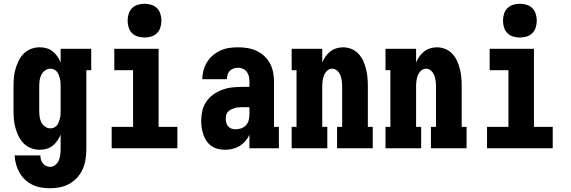

<svg xmlns="http://www.w3.org/2000/svg" viewBox="-20 -790 3040 1023"><path d="M247 213Q223 213 199 209Q175 205 153 194.5Q131 184 113.5 167.5Q96 151 84 130Q72 109 65.5 85.5Q59 62 58 38H195Q195 49 198 60Q201 71 208 80Q215 89 225.5 94Q236 99 247 99Q262 99 274.5 89Q287 79 293 65Q299 51 301 35.5Q303 20 303 5V-73Q296 -56 285.5 -40.5Q275 -25 260.5 -13.5Q246 -2 228 3Q210 8 191 8Q168 8 145.5 -0.5Q123 -9 106.5 -25.5Q90 -42 79.5 -63.5Q69 -85 62.5 -107.5Q56 -130 54 -153.5Q52 -177 52 -200V-330Q52 -353 54 -376.5Q56 -400 62.5 -422.5Q69 -445 79.5 -466.5Q90 -488 106.5 -504.5Q123 -521 145.5 -529.5Q168 -538 191 -538Q210 -538 228 -533Q246 -528 260.5 -516.5Q275 -505 285.5 -489.5Q296 -474 303 -457V-530H466V-416H440V5Q440 32 436 58.5Q432 85 421 110Q410 135 392 155.5Q374 176 350.5 189Q327 202 300.5 207.5Q274 213 247 213ZM249 -106Q259 -106 268.5 -110.5Q278 -115 284 -123Q290 -131 293.5 -140.5Q297 -150 299.5 -160Q302 -170 302.5 -180Q303 -190 303 -200V-330Q303 -340 302.5 -350Q302 -360 299.5 -370Q297 -380 293.5 -389.5Q290 -399 284 -407Q278 -415 268.5 -419.5Q259 -424 249 -424Q233 -424 220 -414.5Q207 -405 200 -391Q193 -377 191 -361.5Q189 -346 189 -330V-200Q189 -184 191 -168.5Q193 -153 200 -139Q207 -125 220 -115.5Q233 -106 249 -106Z M575 0V-114H689V-416H589V-530H825V-114H925V0ZM750 -590Q732 -590 714 -595.5Q696 -601 683.5 -613.5Q671 -626 665.5 -644Q660 -662 660 -680Q660 -698 665.5 -716Q671 -734 683.5 -746.5Q696 -759 714 -764.5Q732 -770 750 -770Q768 -770 786 -764.5Q804 -759 816.5 -746.5Q829 -734 834.5 -716Q840 -698 840 -680Q840 -662 834.5 -644Q829 -626 816.5 -613.5Q804 -601 786 -595.5Q768 -590 750 -590Z M1179 8Q1161 8 1142 3.5Q1123 -1 1107.5 -11.5Q1092 -22 1081 -38Q1070 -54 1064 -71.5Q1058 -89 1055 -108Q1052 -127 1052 -146Q1052 -173 1058 -199.5Q1064 -226 1079 -248Q1094 -270 1116 -286Q1138 -302 1163.5 -311.5Q1189 -321 1215.5 -324Q1242 -327 1269 -327H1309V-356Q1309 -370 1306 -383Q1303 -396 1295 -407Q1287 -418 1274.5 -423.5Q1262 -429 1248 -429Q1236 -429 1224.5 -425Q1213 -421 1204.5 -412.5Q1196 -404 1192.5 -392Q1189 -380 1189 -368H1058Q1058 -392 1064.5 -415.5Q1071 -439 1083.5 -459.5Q1096 -480 1114.5 -495.5Q1133 -511 1155 -521Q1177 -531 1200.5 -534.5Q1224 -538 1248 -538Q1273 -538 1298 -534Q1323 -530 1346 -519.5Q1369 -509 1387.5 -492Q1406 -475 1418 -453Q1430 -431 1435 -406Q1440 -381 1440 -356V-114H1466V0H1309V-72Q1301 -54 1287.5 -38.5Q1274 -23 1257 -12.5Q1240 -2 1220 3Q1200 8 1179 8ZM1234 -101Q1249 -101 1264.5 -106Q1280 -111 1290.5 -122.5Q1301 -134 1305 -149Q1309 -164 1309 -180V-219H1269Q1259 -219 1249 -218Q1239 -217 1229.5 -214Q1220 -211 1211 -206.5Q1202 -202 1195 -195Q1188 -188 1185.5 -178Q1183 -168 1183 -158Q1183 -147 1185.5 -136.5Q1188 -126 1195 -117.5Q1202 -109 1212.5 -105Q1223 -101 1234 -101Z M1534 0V-114H1560V-416H1534V-530H1697V-457Q1704 -474 1714.5 -489Q1725 -504 1739.5 -515.5Q1754 -527 1772 -532.5Q1790 -538 1808 -538Q1831 -538 1853 -529Q1875 -520 1890.5 -503Q1906 -486 1915.5 -465Q1925 -444 1930.5 -421.5Q1936 -399 1938 -376Q1940 -353 1940 -330V-114H1966V0H1776V-114H1803V-330Q1803 -345 1801 -360Q1799 -375 1793.5 -389Q1788 -403 1776.5 -413.5Q1765 -424 1750 -424Q1735 -424 1723.5 -413.5Q1712 -403 1706.5 -389Q1701 -375 1699 -360Q1697 -345 1697 -330V-114H1724V0Z M2034 0V-114H2060V-416H2034V-530H2197V-457Q2204 -474 2214.5 -489Q2225 -504 2239.5 -515.5Q2254 -527 2272 -532.5Q2290 -538 2308 -538Q2331 -538 2353 -529Q2375 -520 2390.5 -503Q2406 -486 2415.5 -465Q2425 -444 2430.5 -421.5Q2436 -399 2438 -376Q2440 -353 2440 -330V-114H2466V0H2276V-114H2303V-330Q2303 -345 2301 -360Q2299 -375 2293.5 -389Q2288 -403 2276.5 -413.5Q2265 -424 2250 -424Q2235 -424 2223.5 -413.5Q2212 -403 2206.5 -389Q2201 -375 2199 -360Q2197 -345 2197 -330V-114H2224V0Z M2575 0V-114H2689V-416H2589V-530H2825V-114H2925V0ZM2750 -590Q2732 -590 2714 -595.5Q2696 -601 2683.5 -613.5Q2671 -626 2665.5 -644Q2660 -662 2660 -680Q2660 -698 2665.5 -716Q2671 -734 2683.5 -746.5Q2696 -759 2714 -764.5Q2732 -770 2750 -770Q2768 -770 2786 -764.5Q2804 -759 2816.5 -746.5Q2829 -734 2834.5 -716Q2840 -698 2840 -680Q2840 -662 2834.5 -644Q2829 -626 2816.5 -613.5Q2804 -601 2786 -595.5Q2768 -590 2750 -590Z"/></svg>

Font: Iosevka Slab Heavy
Style: Regular
Weight: 900
Monospace: yes
Designer: Belleve Invis
Foundry: Belleve Invis
Version: Version 11.1.0; ttfautohint (v1.8.3)